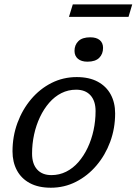

<svg xmlns="http://www.w3.org/2000/svg" viewBox="-20 -868 638 898"><path d="M339 -507.5Q397 -507.5 437 -486Q477 -464.5 497.8 -426.2Q518.5 -388 518.5 -337.5Q518.5 -267.5 495.5 -205Q472.5 -142.5 431.2 -94Q390 -45.5 335.5 -17.8Q281 10 218 10Q159.5 10 119.5 -11.5Q79.5 -33 59 -71.5Q38.5 -110 38.5 -160Q38.5 -230 61.5 -292.8Q84.5 -355.5 125.5 -404Q166.5 -452.5 221 -480Q275.5 -507.5 339 -507.5ZM220.5 -49Q257.5 -49 289.5 -65Q321.5 -81 346.8 -110Q372 -139 390 -177Q408 -215 417.5 -258.8Q427 -302.5 427 -348.5Q427 -396 403.2 -422.2Q379.5 -448.5 336 -448.5Q299 -448.5 267.2 -432.5Q235.5 -416.5 210.2 -387.5Q185 -358.5 167 -320.5Q149 -282.5 139.5 -239Q130 -195.5 130 -149.5Q130 -101.5 153.8 -75.2Q177.5 -49 220.5 -49ZM389 -579.5Q360.5 -579.5 344.5 -593Q328.5 -606.5 328.5 -630Q328.5 -658 346.8 -675.8Q365 -693.5 402 -693.5Q431 -693.5 446.5 -680.5Q462 -667.5 462 -644Q462 -615.5 444 -597.5Q426 -579.5 389 -579.5ZM302.5 -789 320.5 -847.5H598.5L581 -789Z"/></svg>

Font: Newsreader 8pt
Style: Italic
Weight: 400
Italic angle: -17°
Version: Version 1.003